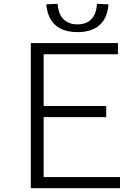

<svg xmlns="http://www.w3.org/2000/svg" viewBox="-20 -996 740 1016"><path d="M225 -973C231 -900 268 -826 390 -826C512 -826 549 -900 554 -973L493 -976C491 -919 464 -867 390 -867C316 -867 288 -919 285 -976ZM143 -768V0H615V-59H211V-376H542V-435H211V-709H604V-768Z"/></svg>

Font: Kawkab Mono Light
Style: Regular
Weight: 300
Monospace: yes
Designer: Abdullah Arif
Foundry: Abdullah Arif
Version: Version 1.000;PS 000.500;hotconv 1.0.88;makeotf.lib2.5.64775